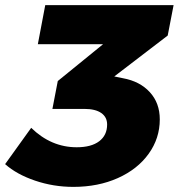

<svg xmlns="http://www.w3.org/2000/svg" viewBox="-23 -722 699 751"><path d="M633 -583 424 -423 458 -416Q524 -404 563 -361.5Q602 -319 602 -255Q602 -181 558.5 -120.5Q515 -60 438 -25.5Q361 9 264 9Q186 9 114 -15.5Q42 -40 -3 -80L99 -222Q177 -146 277 -146Q334 -146 365 -169.5Q396 -193 396 -235Q396 -264 373 -280Q350 -296 307 -296H182L203 -405L380 -549H125L154 -702H656Z"/></svg>

Font: Gontserrat ExtraBold
Style: Italic
Weight: 800
Italic angle: -11.3°
Designer: Julieta Ulanovsky
Foundry: Julieta Ulanovsky
Version: Version 6.001